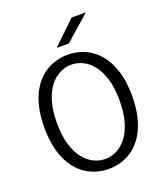

<svg xmlns="http://www.w3.org/2000/svg" viewBox="-163 -1013 975 1133"><g transform="rotate(-20 325.0 -446.5)"><path d="M324.5 11Q282 11 241.5 -1.8Q201 -14.5 166 -41.8Q131 -69 104.5 -111.5Q78 -154 63.2 -212.8Q48.5 -271.5 48.5 -348Q48.5 -424 63.2 -482.8Q78 -541.5 104.5 -583.8Q131 -626 166 -653.2Q201 -680.5 241.5 -693.2Q282 -706 324.5 -706Q366.5 -706 406.8 -693.2Q447 -680.5 482 -653.2Q517 -626 543.2 -583.8Q569.5 -541.5 584.5 -482.8Q599.5 -424 599.5 -348Q599.5 -271.5 584.5 -212.8Q569.5 -154 543.2 -111.5Q517 -69 482 -41.8Q447 -14.5 406.8 -1.8Q366.5 11 324.5 11ZM324.5 -51.5Q361 -51.5 396 -68.5Q431 -85.5 459 -121.2Q487 -157 503.8 -213.2Q520.5 -269.5 520.5 -348Q520.5 -426 503.8 -482Q487 -538 459 -573.8Q431 -609.5 396 -626.5Q361 -643.5 324.5 -643.5Q287.5 -643.5 252.5 -626.5Q217.5 -609.5 189.2 -573.8Q161 -538 144.2 -482Q127.5 -426 127.5 -348Q127.5 -269.5 144.2 -213.2Q161 -157 189.2 -121.2Q217.5 -85.5 252.5 -68.5Q287.5 -51.5 324.5 -51.5ZM354 -765.5H278L421 -904H511.5Z"/></g></svg>

Font: Trispace Thin Light
Style: Regular
Weight: 300
Version: Version 1.210